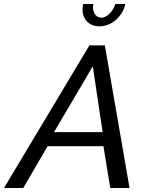

<svg xmlns="http://www.w3.org/2000/svg" viewBox="-67 -936 739 956"><path d="M378 -710H455L578 0H482L448 -208H170L49 0H-47ZM444 -278 395 -606 202 -278ZM438 -848Q458 -848 478 -867.5Q498 -887 507 -916H557Q552 -892 539.5 -872Q527 -852 510 -837Q493 -822 472 -813.5Q451 -805 429 -805Q390 -805 367 -828.5Q344 -852 344 -890Q344 -902 347 -916H398Q397 -911 396.5 -907.5Q396 -904 396 -899Q396 -878 407.5 -863Q419 -848 438 -848Z"/></svg>

Font: PTCRaleway Medium
Style: Italic
Weight: 500
Italic angle: -12°
Designer: Matt McInerney, Pablo Impallari, Rodrigo Fuenzalida
Foundry: Matt McInerney, Pablo Impallari, Rodrigo Fuenzalida
Version: Version 3.000g; ttfautohint (v1.5) -l 8 -r 28 -G 28 -x 14 -D